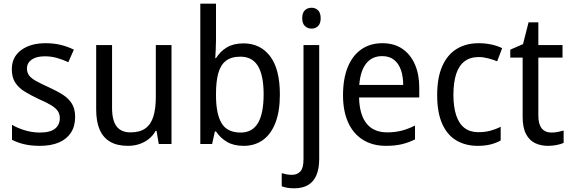

<svg xmlns="http://www.w3.org/2000/svg" viewBox="-20 -780 3092 1040"><path d="M387 -147Q387 -96 364 -61Q341 -26 298.5 -8Q256 10 196 10Q147 10 110 1Q73 -8 45 -23V-104Q73 -87 113.5 -74.5Q154 -62 196 -62Q252 -62 278 -83Q304 -104 304 -140Q304 -161 294 -177Q284 -193 259.5 -208.5Q235 -224 191 -243Q146 -264 113 -284.5Q80 -305 62 -333.5Q44 -362 44 -405Q44 -471 94.5 -508.5Q145 -546 227 -546Q271 -546 308.5 -537Q346 -528 380 -511L350 -443Q321 -457 289 -466Q257 -475 223 -475Q177 -475 151.5 -457Q126 -439 126 -409Q126 -387 137.5 -371.5Q149 -356 175 -341.5Q201 -327 245 -307Q289 -287 321 -266.5Q353 -246 370 -217.5Q387 -189 387 -147Z M909 -536V0H840L828 -71H823Q808 -44 784.5 -26Q761 -8 733 1Q705 10 673 10Q615 10 577 -12Q539 -34 520 -77.5Q501 -121 501 -186V-536H587V-195Q587 -128 611.5 -95.5Q636 -63 687 -63Q738 -63 768 -85Q798 -107 811 -149.5Q824 -192 824 -255V-536Z M1150 -563Q1150 -536 1148.5 -510.5Q1147 -485 1146 -465H1150Q1173 -502 1209 -523.5Q1245 -545 1299 -545Q1390 -545 1443 -475.5Q1496 -406 1496 -268Q1496 -177 1472 -115Q1448 -53 1404 -21.5Q1360 10 1300 10Q1246 10 1209.5 -11.5Q1173 -33 1150 -68H1144L1129 0H1065V-760H1150ZM1282 -473Q1232 -473 1203 -450Q1174 -427 1162 -382Q1150 -337 1150 -273V-263Q1150 -164 1180 -113Q1210 -62 1284 -62Q1347 -62 1377.5 -114Q1408 -166 1408 -269Q1408 -371 1377.5 -422Q1347 -473 1282 -473Z M1573 240Q1552 240 1535.5 237Q1519 234 1506 229V158Q1519 162 1532.5 164.5Q1546 167 1561 167Q1590 167 1607 148.5Q1624 130 1624 83V-536H1709V81Q1709 132 1694.5 167.5Q1680 203 1650 221.5Q1620 240 1573 240ZM1617 -681Q1617 -710 1631 -724Q1645 -738 1668 -738Q1689 -738 1703 -724Q1717 -710 1717 -681Q1717 -653 1703 -639Q1689 -625 1668 -625Q1646 -625 1631.5 -639Q1617 -653 1617 -681Z M2051 -546Q2115 -546 2159.5 -515.5Q2204 -485 2227.5 -431Q2251 -377 2251 -306V-252H1925Q1927 -159 1965.5 -111Q2004 -63 2077 -63Q2119 -63 2154.5 -72Q2190 -81 2228 -100V-25Q2192 -7 2155 1.5Q2118 10 2071 10Q1998 10 1945.5 -23Q1893 -56 1865.5 -117.5Q1838 -179 1838 -264Q1838 -353 1863.5 -416Q1889 -479 1937 -512.5Q1985 -546 2051 -546ZM2050 -476Q1995 -476 1963.5 -436Q1932 -396 1926 -320H2164Q2164 -365 2152 -400Q2140 -435 2115 -455.5Q2090 -476 2050 -476Z M2568 10Q2501 10 2451.5 -19.5Q2402 -49 2375 -110Q2348 -171 2348 -265Q2348 -360 2376 -422.5Q2404 -485 2454.5 -515.5Q2505 -546 2573 -546Q2610 -546 2643.5 -538.5Q2677 -531 2700 -519L2673 -448Q2651 -457 2624 -464Q2597 -471 2574 -471Q2527 -471 2496.5 -448Q2466 -425 2451 -379.5Q2436 -334 2436 -266Q2436 -201 2451 -155.5Q2466 -110 2496 -87Q2526 -64 2571 -64Q2607 -64 2636.5 -72Q2666 -80 2692 -93V-19Q2667 -5 2636.5 2.5Q2606 10 2568 10Z M2967 -62Q2985 -62 3002.5 -65.5Q3020 -69 3033 -73V-6Q3018 1 2995 5.5Q2972 10 2948 10Q2909 10 2878 -5Q2847 -20 2829 -54.5Q2811 -89 2811 -148V-468H2744V-511L2813 -541L2843 -659H2896V-536H3027V-468H2896V-153Q2896 -107 2914.5 -84.5Q2933 -62 2967 -62Z"/></svg>

Font: Noto Sans Arabic SemiCondensed
Style: Regular
Weight: 400
Width: 4
Designer: Monotype Design Team, Nadine Chahine, Nizar Qandah and Khaled Hosny
Foundry: Monotype Imaging Inc.
Version: Version 2.012